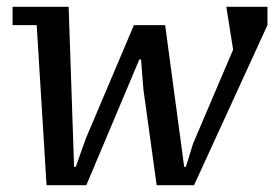

<svg xmlns="http://www.w3.org/2000/svg" viewBox="-20 -545 807 565"><path d="M548 -122 527 -54H522L466 -471H374L232 -136L203 -54H198L182 -525H17V-471H88L117 0H234L390 -370H395L402 -282L441 0H551L767 -471V-525H646L666 -399Z"/></svg>

Font: PT Serif Caption
Style: Italic
Weight: 400
Italic angle: -12°
Designer: A.Korolkova, O.Umpeleva, V.Yefimov
Foundry: ParaType Ltd
Version: Version 1.000W OFL